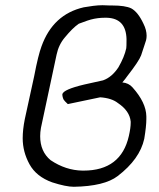

<svg xmlns="http://www.w3.org/2000/svg" viewBox="-20 -716 611 736"><path d="M530 -625Q542 -601 542 -579Q542 -570 540 -562Q539 -560 534.5 -545Q530 -530 521 -504Q513 -482 467 -423Q464 -419 460 -413.5Q456 -408 449 -400Q473 -398 488 -381Q540 -323 541 -270Q541 -265 541 -259Q541 -246 539 -227Q537 -208 533 -184Q516 -106 431 -41Q380 -2 263 0Q233 0 180 -17Q119 -39 93 -86.5Q67 -134 67 -186Q67 -219 75 -259L111 -424Q119 -466 126 -494Q133 -522 139 -538Q183 -661 301 -688Q317 -691 337 -693.5Q357 -696 373 -696Q386 -696 401 -695Q405 -695 410 -695Q460 -695 483 -684Q509 -670 530 -625ZM389 -648Q385 -648 382 -648Q354 -648 328 -641Q325 -641 282 -625Q269 -616 256 -603Q243 -590 229 -573Q205 -545 197 -507L137 -226Q134 -209 134 -194Q134 -135 174 -102Q232 -63 296 -62Q298 -62 300 -62Q444 -62 474 -195Q481 -226 481 -245Q481 -248 481 -250Q477 -291 432 -321Q408 -340 364 -343L240 -317Q227 -329 224 -334Q219 -344 219 -355Q223 -373 303 -392L375 -408Q409 -420 434 -458Q457 -498 464 -531Q465 -536 465 -566Q463 -646 389 -648Z"/></svg>

Font: New Athena Unicode
Style: Italic
Weight: 400
Designer: J. Rusten 1997; rev. by R. Hancock 2001, 2002, rev. by D. Mastronarde 2002-2019
Foundry: Society for Classical Studies (formerly American Philological Association)
Version: Version 5.008